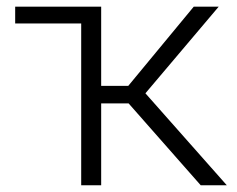

<svg xmlns="http://www.w3.org/2000/svg" viewBox="-20 -548 700 568"><path d="M360.4 -242.2H279.3V0H220.2V-478.5H24.9V-528.3H279.3V-293.9H359.4L553.2 -528.3H627L410.2 -272L650.9 0H573.7Z"/></svg>

Font: Melbourne
Style: Light
Weight: 300
Designer: Google
Version: Version 2.000980; 2014